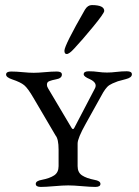

<svg xmlns="http://www.w3.org/2000/svg" viewBox="-20 -734 550 757"><path d="M273 -543Q253 -521 243 -521Q234 -521 234 -534Q234 -555 315 -696Q326 -714 342 -714Q391 -714 391 -691Q391 -682 347.5 -629Q304 -576 273 -543ZM211 -79V-144Q211 -186 199 -200L112 -348Q90 -386 75.5 -398Q61 -410 28 -421Q4 -429 4 -440Q4 -452 24 -452Q44 -452 69.5 -449.5Q95 -447 113 -447Q130 -447 157 -449.5Q184 -452 204 -452Q224 -452 224 -440Q224 -425 200 -421Q191 -419 186.5 -418Q182 -417 175.5 -414.5Q169 -412 167 -408.5Q165 -405 165 -399Q165 -393 170 -385L262 -230Q268 -220 273 -230L354 -385Q366 -407 334 -422Q310 -432 310 -441Q310 -453 330 -453Q350 -453 367 -450.5Q384 -448 402 -448Q419 -448 439.5 -450.5Q460 -453 480 -453Q500 -453 500 -441Q500 -428 476 -422Q452 -416 444.5 -413.5Q437 -411 423.5 -405Q410 -399 402.5 -391Q395 -383 387 -370L318 -246Q286 -189 286 -168V-79Q286 -54 303.5 -42.5Q321 -31 352 -25Q376 -21 376 -9Q376 3 356 3Q337 3 303.5 0Q270 -3 249 -3Q228 -3 194 0Q160 3 141 3Q121 3 121 -9Q121 -21 145 -25Q176 -31 193.5 -42.5Q211 -54 211 -79Z"/></svg>

Font: EB Garamond SC 12
Style: Regular
Weight: 400
Version: Version 0.016 ; ttfautohint (v0.97) -l 8 -r 50 -G 200 -x 0 -